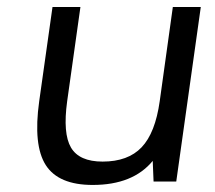

<svg xmlns="http://www.w3.org/2000/svg" viewBox="-20 -520 615 550"><path d="M417.5 -59.1Q360.8 9.8 245.6 9.8Q147.5 9.8 111.1 -47.1Q74.7 -104 92.3 -230L130.4 -500H210.4L172.4 -230Q159.7 -137.7 183.3 -97.4Q207 -57.1 273.9 -57.1Q346.7 -57.1 385.7 -98.1Q424.8 -139.2 437.5 -230L475.1 -500H555.2L484.9 0H419.9Z"/></svg>

Font: Fivo Sans
Style: Italic
Weight: 400
Designer: Alexander Slobzheninov
Foundry: Alexander Slobzheninov
Version: 1.0